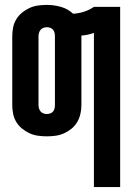

<svg xmlns="http://www.w3.org/2000/svg" viewBox="-20 -548 540 783"><path d="M363 215V-414Q350 -409 337.5 -406.5Q325 -404 312 -403V-120Q312 -102 308 -84Q304 -66 295 -50.5Q286 -35 272 -23.5Q258 -12 241.5 -4.5Q225 3 207 5.5Q189 8 171 8Q153 8 135 5.5Q117 3 100.5 -4.5Q84 -12 70 -23.5Q56 -35 46.5 -50.5Q37 -66 33.5 -84Q30 -102 30 -120V-400Q30 -418 33.5 -436Q37 -454 46.5 -469.5Q56 -485 70 -496.5Q84 -508 100.5 -515.5Q117 -523 135 -525.5Q153 -528 171 -528Q200 -528 228.5 -520Q257 -512 278 -492Q300 -493 322 -500Q344 -507 363 -520H470V215ZM171 -83Q178 -83 185 -85.5Q192 -88 196.5 -93.5Q201 -99 202.5 -106Q204 -113 204 -120V-400Q204 -407 202.5 -414Q201 -421 196.5 -426.5Q192 -432 185 -434.5Q178 -437 171 -437Q164 -437 157 -434.5Q150 -432 145.5 -426.5Q141 -421 139 -414Q137 -407 137 -400V-120Q137 -113 139 -106Q141 -99 145.5 -93.5Q150 -88 157 -85.5Q164 -83 171 -83Z"/></svg>

Font: Iosevka Curly Extrabold
Style: Regular
Weight: 800
Monospace: yes
Designer: Belleve Invis
Foundry: Belleve Invis
Version: Version 22.1.2; ttfautohint (v1.8.4)